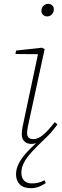

<svg xmlns="http://www.w3.org/2000/svg" viewBox="-20 -744 324 1006"><path d="M142 242Q103 242 83.5 222Q64 202 64 169Q64 141 78 113.5Q92 86 115.5 59.5Q139 33 166 9V6Q164 7 158.5 8.5Q153 10 143 10Q122 10 108 -3Q94 -16 94 -39Q94 -57 97.5 -75.5Q101 -94 106 -116L182 -474L188 -460L61 -461L64 -479L199 -494L214 -487L134 -118Q130 -100 126 -80.5Q122 -61 122 -46Q122 -30 130.5 -22.5Q139 -15 155 -15Q179 -15 205.5 -37Q232 -59 267 -104L281 -92Q263 -68 248 -50.5Q233 -33 213 -15Q175 21 147.5 51Q120 81 106 107.5Q92 134 92 160Q92 188 106.5 202.5Q121 217 148 217Q165 217 181.5 213Q198 209 213 200L220 215Q203 227 183.5 234.5Q164 242 142 242ZM227 -658Q215 -658 206 -666Q197 -674 197 -687Q197 -704 208 -714Q219 -724 232 -724Q245 -724 253.5 -716Q262 -708 262 -695Q262 -679 251.5 -668.5Q241 -658 227 -658Z"/></svg>

Font: Source Serif 4 ExtraLight
Style: Italic
Weight: 250
Italic angle: -12°
Designer: Frank Grießhammer
Foundry: Adobe Systems Incorporated
Version: Version 4.004;hotconv 1.0.116;makeotfexe 2.5.65601